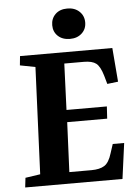

<svg xmlns="http://www.w3.org/2000/svg" viewBox="-62 -991 745 1038"><g transform="rotate(-5 311.0 -472.0)"><path d="M144 -644 61 -660 66 -710H567L582 -526L523 -519L510 -565Q495 -616 473.5 -632.5Q452 -649 407 -649H301L291 -398H510L506 -332H289L277 -62H397Q442 -62 467.5 -78Q493 -94 508 -144L524 -193H586L560 0H32L38 -52L119 -64ZM254 -861Q254 -897 278 -920.5Q302 -944 343 -944Q383 -944 408 -920.5Q433 -897 433 -861Q433 -825 408 -802Q383 -779 344 -779Q303 -779 278.5 -802Q254 -825 254 -861Z"/></g></svg>

Font: Literata 36pt
Style: Bold Italic
Weight: 700
Italic angle: -2°
Designer: Latin by Veronika Burian and Jose Scaglione. Greek by Irene Vlachou. Cyrillic by Vera Evstafieva
Foundry: TypeTogether
Version: Version 3.002